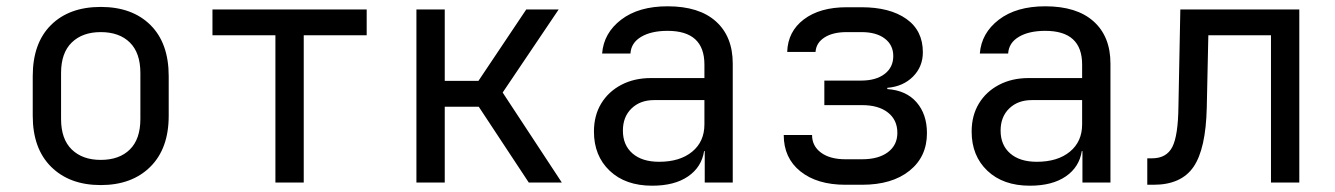

<svg xmlns="http://www.w3.org/2000/svg" viewBox="-20 -580 4240 610"><path d="M300 8Q201 8 142.5 -50Q84 -108 84 -212V-338Q84 -443 142 -500.5Q200 -558 300 -558Q400 -558 458 -500.5Q516 -443 516 -338V-212Q516 -108 457.5 -50Q399 8 300 8ZM300 -72Q359 -72 392.5 -105Q426 -138 426 -202V-348Q426 -412 392.5 -445Q359 -478 300 -478Q242 -478 208 -445Q174 -412 174 -348V-202Q174 -138 208 -105Q242 -72 300 -72Z M855 0V-468H655V-550H1145V-468H945V0Z M1303 0V-550H1393V-323H1500L1652 -550H1755L1577 -286L1765 0H1660L1501 -241H1393V0Z M2052 10Q1967 10 1917 -37.5Q1867 -85 1867 -162Q1867 -213 1890 -251Q1913 -289 1954 -310.5Q1995 -332 2048 -332H2218V-375Q2218 -482 2101 -482Q2049 -482 2017 -463Q1985 -444 1983 -410H1893Q1898 -475 1953.5 -517.5Q2009 -560 2101 -560Q2201 -560 2254.5 -512Q2308 -464 2308 -378V0H2219V-100H2217Q2209 -49 2166 -19.5Q2123 10 2052 10ZM2074 -66Q2140 -66 2179 -98Q2218 -130 2218 -185V-262H2058Q2014 -262 1986.5 -235.5Q1959 -209 1959 -165Q1959 -119 1989.5 -92.5Q2020 -66 2074 -66Z M2666 7Q2576 7 2523 -35.5Q2470 -78 2470 -151H2560Q2560 -116 2588.5 -95Q2617 -74 2666 -74H2719Q2771 -74 2801 -96.5Q2831 -119 2831 -158Q2831 -199 2801 -222.5Q2771 -246 2719 -246H2599V-324H2716Q2763 -324 2790.5 -345Q2818 -366 2818 -402Q2818 -437 2791 -457.5Q2764 -478 2717 -478H2670Q2626 -478 2599.5 -461Q2573 -444 2571 -415H2481Q2483 -480 2534 -518.5Q2585 -557 2670 -557H2717Q2807 -557 2859.5 -520Q2912 -483 2912 -414Q2912 -368 2880.5 -336.5Q2849 -305 2799 -301V-297Q2859 -293 2892 -255Q2925 -217 2925 -157Q2925 -82 2869.5 -37.5Q2814 7 2719 7Z M3252 10Q3167 10 3117 -37.5Q3067 -85 3067 -162Q3067 -213 3090 -251Q3113 -289 3154 -310.5Q3195 -332 3248 -332H3418V-375Q3418 -482 3301 -482Q3249 -482 3217 -463Q3185 -444 3183 -410H3093Q3098 -475 3153.5 -517.5Q3209 -560 3301 -560Q3401 -560 3454.5 -512Q3508 -464 3508 -378V0H3419V-100H3417Q3409 -49 3366 -19.5Q3323 10 3252 10ZM3274 -66Q3340 -66 3379 -98Q3418 -130 3418 -185V-262H3258Q3214 -262 3186.5 -235.5Q3159 -209 3159 -165Q3159 -119 3189.5 -92.5Q3220 -66 3274 -66Z M3625 7V-77H3640Q3686 -77 3704.5 -113Q3723 -149 3724 -242L3730 -550H4108V0H4018V-468H3819L3814 -238Q3811 -107 3772 -50Q3733 7 3645 7Z"/></svg>

Font: JetBrains Mono NL
Style: Regular
Weight: 400
Monospace: yes
Designer: Philipp Nurullin, Konstantin Bulenkov
Foundry: JetBrains
Version: Version 2.305; ttfautohint (v1.8.4.7-5d5b)